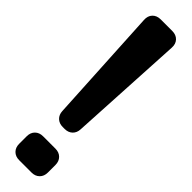

<svg xmlns="http://www.w3.org/2000/svg" viewBox="-298 -842 826 826"><g transform="rotate(45 114.5 -429.5)"><path d="M58.6 -281.2 29.8 -806.6Q28.3 -830.6 42 -845Q55.7 -859.4 79.6 -859.4H148.9Q172.9 -859.4 186.5 -845Q200.2 -830.6 198.7 -806.6L169.9 -281.2Q168.9 -259.8 155.3 -246.8Q141.6 -233.9 120.1 -233.9H108.4Q86.9 -233.9 73.2 -246.8Q59.6 -259.8 58.6 -281.2ZM26.9 -50.3V-96.2Q26.9 -118.7 40.5 -132.3Q54.2 -146 76.7 -146H151.9Q174.3 -146 188 -132.3Q201.7 -118.7 201.7 -96.2V-50.3Q201.7 -27.8 188 -14.2Q174.3 -0.5 151.9 -0.5H76.7Q54.2 -0.5 40.5 -14.2Q26.9 -27.8 26.9 -50.3Z"/></g></svg>

Font: Fz Anton Round
Style: Regular
Weight: 400
Designer: Vernon Adams
Foundry: Vernon Adams
Version: Version 2.0 Mod + VH boi FontZin